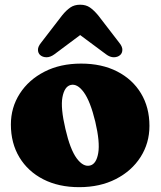

<svg xmlns="http://www.w3.org/2000/svg" viewBox="-20 -760 664 794"><path d="M315.5 -497Q401 -497 464.5 -464.5Q528 -432 563 -374Q598 -316 598 -239.5Q598 -168 561.2 -110.5Q524.5 -53 459 -19.5Q393.5 14 307.5 14Q222.5 14 159 -18.5Q95.5 -51 60.2 -109.5Q25 -168 25 -245Q25 -315.5 61.8 -372.8Q98.5 -430 163.8 -463.5Q229 -497 315.5 -497ZM352.5 -75.5Q378.5 -82 386.2 -127Q394 -172 374 -257Q353.5 -341.5 326.5 -378.5Q299.5 -415.5 272 -408.5Q246.5 -402 238.2 -358Q230 -314 250.5 -227Q270 -142 297.2 -105.2Q324.5 -68.5 352.5 -75.5ZM477 -532.5Q467 -523.5 451 -523.2Q435 -523 418.5 -535.5L311.5 -615L205 -535.5Q188 -523 172 -523.2Q156 -523.5 146 -532.5Q137.5 -540 137 -553.5Q136.5 -567 150 -583.5L237 -696.5Q254 -717.5 270.8 -729Q287.5 -740.5 311.5 -740.5Q335.5 -740.5 352 -729Q368.5 -717.5 386 -696.5L473 -583.5Q486.5 -567 486 -553.5Q485.5 -540 477 -532.5Z"/></svg>

Font: Fraunces 9pt Soft Black
Style: Regular
Weight: 900
Version: Version 1.000;[b76b70a41]